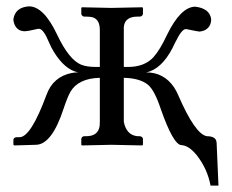

<svg xmlns="http://www.w3.org/2000/svg" viewBox="-20 -454 726 602"><path d="M293 -210Q225.6 -208.5 200.7 -166Q191.4 -149.4 179.2 -112.8Q142.6 -1 92.8 0L24.9 2L22 0V-16.1Q22.9 -23.4 33.2 -23.9H42Q77.1 -24.9 126 -157.2Q146.5 -213.4 204.6 -225.1Q215.3 -227.1 225.1 -227.1Q184.1 -234.9 149.4 -290.5Q140.1 -305.7 133.8 -320.8Q116.2 -363.8 102.1 -363.8Q98.6 -363.8 88.4 -361.3Q68.4 -356.4 58.1 -356Q32.2 -356 23.9 -381.8Q22 -388.2 22 -394Q27.8 -431.2 70.8 -434.1Q116.7 -434.1 158.2 -347.2Q158.7 -345.7 159.2 -345.2Q196.3 -266.6 234.9 -251Q252.4 -244.1 280.8 -244.1H293V-359.9Q293 -394.5 268.1 -400.4Q259.8 -401.9 250 -401.9H243.2Q236.3 -403.8 234.9 -410.2V-429.2L236.8 -431.2Q237.8 -431.2 329.1 -429.2L425.8 -431.2L428.2 -429.2V-410.2Q426.8 -403.3 418.9 -401.9H411.1Q373.5 -401.9 368.7 -373Q367.7 -366.7 368.2 -359.9V-244.1H381.8Q432.6 -244.1 460.9 -274.4Q481.9 -297.9 503.9 -345.2Q546.4 -432.1 591.8 -433.1Q637.7 -427.7 642.1 -394Q642.1 -367.7 619.1 -357.9Q611.8 -355.5 605 -355Q602.1 -355 566.4 -362.3Q563.5 -362.8 562 -362.8Q549.3 -361.3 532.2 -326.2Q529.8 -321.8 528.8 -319.8Q496.6 -248 450.7 -230.5Q443.8 -228 438 -227.1Q493.7 -227.1 525.4 -180.7Q533.2 -168.9 538.1 -157.2Q591.8 -32.7 628.9 -26.9Q655.8 -26.9 658.7 -9.8Q659.2 -7.3 659.2 -5.9L665 127.9H640.1Q630.4 74.7 595.7 31.2Q571.3 2 548.8 1Q523.4 0 483.9 -112.8Q464.8 -170.4 444.3 -188Q418.5 -209 368.2 -210V-71.8Q376.5 -30.3 411.1 -26.9H418.9Q426.8 -25.4 428.2 -19V0L425.8 2Q424.8 2 329.1 0L236.8 2L234.9 0V-19Q236.8 -25.9 243.2 -26.9H250Q288.1 -26.9 292.5 -59.6Q293 -65.9 293 -71.8Z"/></svg>

Font: Linux Libertine Display O
Style: Regular
Weight: 400
Designer: Philipp H. Poll
Foundry: Philipp H. Poll
Version: Version 5.0.9